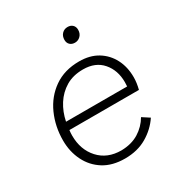

<svg xmlns="http://www.w3.org/2000/svg" viewBox="-163 -800 877 928"><g transform="rotate(-30 275.5 -336.0)"><path d="M269 9Q199 9 151 -21Q103 -51 77.5 -102.5Q52 -154 52 -216Q52 -294 82 -361Q112 -428 170 -468.5Q228 -509 310 -509Q370 -509 412.5 -483Q455 -457 478 -412.5Q501 -368 501 -311Q501 -280 492 -245H104Q102 -230 102 -215Q102 -136 148.5 -85Q195 -34 273 -34Q330 -35 370.5 -60Q411 -85 435 -126L475 -100Q443 -52 391 -21.5Q339 9 269 9ZM307 -466Q251 -466 211 -442Q171 -418 145.5 -378Q120 -338 110 -288H451Q452 -300 452 -312Q452 -378 414 -422Q376 -466 307 -466ZM339 -597Q322 -597 311.5 -607Q301 -617 301 -634Q301 -655 313.5 -668Q326 -681 345 -681Q362 -681 372.5 -671Q383 -661 383 -644Q383 -623 370 -610Q357 -597 339 -597Z"/></g></svg>

Font: Work Sans Light
Style: Italic
Weight: 300
Italic angle: -13°
Designer: Wei Huang
Foundry: Wei Huang
Version: Version 2.010; ttfautohint (v1.8.3)